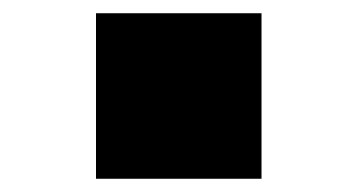

<svg xmlns="http://www.w3.org/2000/svg" viewBox="-20 -270 540 290"><path d="M125 -250H375V0H125Z"/></svg>

Font: Dogica Pixel
Style: Bold
Weight: 700
Designer: Roberto Mocci
Version: Version 001.000